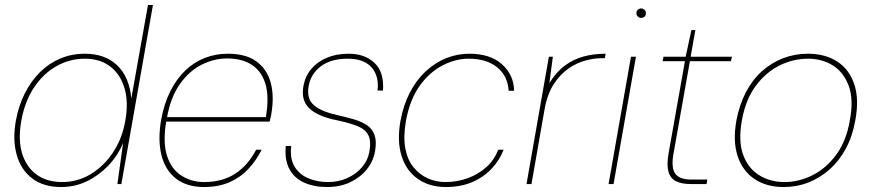

<svg xmlns="http://www.w3.org/2000/svg" viewBox="-20 -740 3504 772"><path d="M226 12Q155 12 109.5 -22.5Q64 -57 47 -118Q30 -179 44 -256Q55 -315 79.5 -364Q104 -413 140 -449Q176 -485 222 -504.5Q268 -524 321 -524Q402 -524 451 -477.5Q500 -431 508 -344L575 -720H595L468 0H452L475 -165Q453 -113 415 -73.5Q377 -34 329 -11Q281 12 226 12ZM230 -8Q292 -8 345 -40Q398 -72 435 -128Q472 -184 484 -256Q497 -328 481 -384Q465 -440 424 -472Q383 -504 321 -504Q260 -504 207 -474Q154 -444 117 -388.5Q80 -333 66 -256Q52 -180 68.5 -124.5Q85 -69 126.5 -38.5Q168 -8 230 -8Z M800 12Q731 12 687.5 -22Q644 -56 629 -117Q614 -178 628 -259Q640 -324 665 -373.5Q690 -423 725 -456.5Q760 -490 803.5 -507Q847 -524 896 -524Q970 -524 1012.5 -492Q1055 -460 1069 -405.5Q1083 -351 1071 -283Q1070 -274 1068 -267.5Q1066 -261 1064 -251H638L641 -269H1049Q1063 -352 1047 -403.5Q1031 -455 991.5 -480Q952 -505 893 -505Q842 -505 792 -480.5Q742 -456 704 -403Q666 -350 651 -265L649 -255Q634 -170 651 -115.5Q668 -61 708.5 -34.5Q749 -8 801 -8Q874 -8 925.5 -41.5Q977 -75 1010 -138H1032Q1010 -94 978 -60Q946 -26 902 -7Q858 12 800 12Z M1295 12Q1243 12 1203.5 -5.5Q1164 -23 1144 -59.5Q1124 -96 1129 -153H1151Q1145 -102 1164.5 -70Q1184 -38 1220 -23Q1256 -8 1299 -8Q1341 -8 1376.5 -24Q1412 -40 1435.5 -67.5Q1459 -95 1465 -129Q1473 -173 1461 -196.5Q1449 -220 1418.5 -232.5Q1388 -245 1337 -256Q1296 -264 1267.5 -276.5Q1239 -289 1222.5 -305.5Q1206 -322 1200.5 -344Q1195 -366 1200 -394Q1207 -433 1231 -462Q1255 -491 1293.5 -507.5Q1332 -524 1382 -524Q1447 -524 1486 -487Q1525 -450 1520 -376H1498Q1505 -433 1474.5 -468.5Q1444 -504 1378 -504Q1310 -504 1269.5 -473Q1229 -442 1221 -393Q1216 -367 1223 -345Q1230 -323 1257 -306Q1284 -289 1337 -277Q1373 -269 1403.5 -260Q1434 -251 1455.5 -236.5Q1477 -222 1486 -197Q1495 -172 1488 -132Q1481 -91 1454.5 -58.5Q1428 -26 1387.5 -7Q1347 12 1295 12Z M1773 12Q1706 12 1659.5 -21Q1613 -54 1594.5 -113.5Q1576 -173 1590 -253Q1602 -318 1628 -368Q1654 -418 1691.5 -453Q1729 -488 1774 -506Q1819 -524 1867 -524Q1951 -524 1998.5 -481.5Q2046 -439 2047 -375H2025Q2022 -434 1979.5 -469Q1937 -504 1864 -504Q1812 -504 1759.5 -477Q1707 -450 1667.5 -395Q1628 -340 1612 -253Q1601 -188 1610 -142Q1619 -96 1643.5 -66.5Q1668 -37 1701 -22.5Q1734 -8 1770 -8Q1818 -8 1860.5 -23.5Q1903 -39 1935.5 -68Q1968 -97 1983 -138H2005Q1989 -96 1956.5 -61.5Q1924 -27 1878 -7.5Q1832 12 1773 12Z M2097 0 2187 -512H2203L2189 -406Q2217 -451 2251.5 -476.5Q2286 -502 2327 -513Q2368 -524 2415 -524L2412 -506H2397Q2370 -506 2335 -497Q2300 -488 2266.5 -465Q2233 -442 2206.5 -401.5Q2180 -361 2169 -297L2117 0Z M2427 0 2517 -512H2537L2447 0ZM2558 -668Q2551 -668 2545 -673Q2539 -678 2539 -687Q2539 -696 2545 -701Q2551 -706 2558 -706Q2565 -706 2571 -701Q2577 -696 2577 -687Q2577 -678 2571.5 -673Q2566 -668 2558 -668Z M2757 0Q2721 0 2698.5 -11Q2676 -22 2668 -49Q2660 -76 2668 -122L2734 -494H2644L2648 -512H2737L2760 -619H2776L2757 -512H2923L2919 -494H2754L2688 -122Q2678 -67 2694.5 -42.5Q2711 -18 2761 -18H2824L2821 0Z M3131 12Q3062 12 3014 -20Q2966 -52 2946 -112Q2926 -172 2941 -256Q2953 -319 2979 -369Q3005 -419 3043.5 -453.5Q3082 -488 3129 -506Q3176 -524 3228 -524Q3298 -524 3346.5 -492.5Q3395 -461 3415 -401Q3435 -341 3419 -256Q3408 -193 3381.5 -143.5Q3355 -94 3316.5 -59.5Q3278 -25 3231 -6.5Q3184 12 3131 12ZM3134 -8Q3192 -8 3247 -35.5Q3302 -63 3342.5 -118Q3383 -173 3397 -256Q3413 -340 3392.5 -395Q3372 -450 3328.5 -477Q3285 -504 3229 -504Q3170 -504 3115 -477Q3060 -450 3019 -395Q2978 -340 2963 -256Q2948 -173 2968 -118Q2988 -63 3032.5 -35.5Q3077 -8 3134 -8Z"/></svg>

Font: DM Sans 12pt Thin
Style: Italic
Weight: 250
Italic angle: -10°
Version: Version 4.004;gftools[0.9.30]